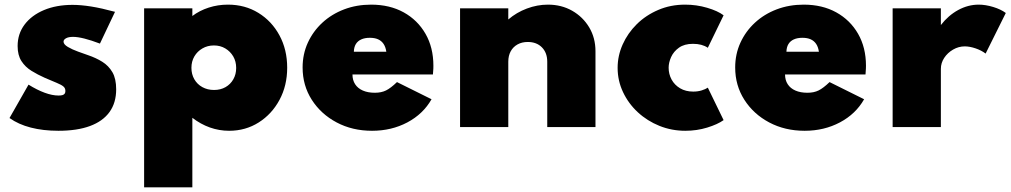

<svg xmlns="http://www.w3.org/2000/svg" viewBox="-20 -548 4358 828"><path d="M232 16Q166 16 112.8 2.2Q59.5 -11.5 21 -39L103 -183Q140 -160 172.8 -148Q205.5 -136 232.5 -136Q243.5 -136 249.8 -138Q256 -140 259 -144.2Q262 -148.5 262 -155.5Q262 -168 253.2 -175.2Q244.5 -182.5 225 -190.5Q205.5 -198.5 173 -212.5Q142.5 -226 115.8 -242.5Q89 -259 72.5 -284.5Q56 -310 56 -349.5Q56 -402 86 -442Q116 -482 169.5 -504.5Q223 -527 293 -527Q328.5 -527 372.8 -520Q417 -513 476 -497L411 -360Q334.5 -389 295 -389Q275.5 -389 264.8 -383Q254 -377 254 -368.5Q254 -356.5 272.8 -345.5Q291.5 -334.5 316.5 -325.5Q341.5 -316.5 360 -310Q394 -298.5 421.2 -281.5Q448.5 -264.5 464.8 -236.5Q481 -208.5 481 -163Q481 -104.5 452.2 -64.8Q423.5 -25 368 -4.5Q312.5 16 232 16Z M601.5 260V-512H809.5V-479Q840.5 -502.5 880 -515.2Q919.5 -528 963 -528Q1036.5 -528 1094.2 -492.5Q1152 -457 1185.2 -395.5Q1218.5 -334 1218.5 -256Q1218.5 -179 1185.5 -117.5Q1152.5 -56 1095.8 -20Q1039 16 968 16Q925.5 16 885.2 1.8Q845 -12.5 809.5 -40V260ZM903 -160Q931 -160 952.5 -172.2Q974 -184.5 986.2 -206Q998.5 -227.5 998.5 -255Q998.5 -283 985.8 -304.8Q973 -326.5 951.5 -339.2Q930 -352 902.5 -352Q875 -352 853 -339.2Q831 -326.5 818.2 -304.8Q805.5 -283 805.5 -255.5Q805.5 -228 818 -206.2Q830.5 -184.5 852.8 -172.2Q875 -160 903 -160Z M1584.5 16Q1499.5 16 1431.8 -20Q1364 -56 1324.5 -117.8Q1285 -179.5 1285 -257Q1285 -314.5 1307.5 -363.8Q1330 -413 1370 -450Q1410 -487 1463.8 -507.5Q1517.5 -528 1580.5 -528Q1660.5 -528 1720.8 -494.8Q1781 -461.5 1815 -402.2Q1849 -343 1849 -264.5Q1849 -258 1848.8 -252.2Q1848.5 -246.5 1847 -227H1500Q1500 -202.5 1511.5 -184.8Q1523 -167 1544.8 -157.5Q1566.5 -148 1596.5 -148Q1624.5 -148 1644.8 -158Q1665 -168 1692 -194L1841 -120Q1805 -56.5 1736.8 -20.2Q1668.5 16 1584.5 16ZM1506 -325H1646Q1643 -345.5 1634 -358.8Q1625 -372 1610.5 -378.5Q1596 -385 1575 -385Q1553 -385 1537.8 -378Q1522.5 -371 1514.5 -357.8Q1506.5 -344.5 1506 -325Z M1964 0V-512H2172V-464Q2207.5 -494.5 2252.2 -511.2Q2297 -528 2343 -528Q2401.5 -528 2447.8 -501.5Q2494 -475 2521 -429.8Q2548 -384.5 2548 -327V0H2340V-282Q2340 -320.5 2317 -343.8Q2294 -367 2256 -367Q2231 -367 2212 -356.5Q2193 -346 2182.5 -327Q2172 -308 2172 -282V0Z M2935.5 16Q2876.5 16 2823.8 -5.2Q2771 -26.5 2730.5 -64Q2690 -101.5 2666.8 -150.8Q2643.5 -200 2643.5 -255.5Q2643.5 -307.5 2665.2 -356.2Q2687 -405 2726.2 -443.8Q2765.5 -482.5 2818.8 -505.2Q2872 -528 2934.5 -528Q2983.5 -528 3029.5 -514.5Q3075.5 -501 3100.5 -482L3032.5 -342Q3007.5 -359 2968.5 -359Q2931.5 -359 2908.2 -342.5Q2885 -326 2874.2 -302Q2863.5 -278 2863.5 -256Q2863.5 -228.5 2876.2 -205Q2889 -181.5 2913 -167.2Q2937 -153 2969.5 -153Q2989.5 -153 3006.2 -158.2Q3023 -163.5 3032.5 -170L3100.5 -30Q3074.5 -11.5 3029.8 2.2Q2985 16 2935.5 16Z M3450 16Q3365 16 3297.2 -20Q3229.5 -56 3190 -117.8Q3150.5 -179.5 3150.5 -257Q3150.5 -314.5 3173 -363.8Q3195.5 -413 3235.5 -450Q3275.5 -487 3329.2 -507.5Q3383 -528 3446 -528Q3526 -528 3586.2 -494.8Q3646.5 -461.5 3680.5 -402.2Q3714.5 -343 3714.5 -264.5Q3714.5 -258 3714.2 -252.2Q3714 -246.5 3712.5 -227H3365.5Q3365.5 -202.5 3377 -184.8Q3388.5 -167 3410.2 -157.5Q3432 -148 3462 -148Q3490 -148 3510.2 -158Q3530.5 -168 3557.5 -194L3706.5 -120Q3670.5 -56.5 3602.2 -20.2Q3534 16 3450 16ZM3371.5 -325H3511.5Q3508.5 -345.5 3499.5 -358.8Q3490.5 -372 3476 -378.5Q3461.5 -385 3440.5 -385Q3418.5 -385 3403.2 -378Q3388 -371 3380 -357.8Q3372 -344.5 3371.5 -325Z M3829.5 0V-512H4037.5V-440Q4069.5 -481.5 4112.2 -504.8Q4155 -528 4200.5 -528Q4230 -528 4263 -518Q4296 -508 4317.5 -492L4230.5 -317Q4212 -331 4186.8 -339.5Q4161.5 -348 4140.5 -348Q4114 -348 4090.2 -334.2Q4066.5 -320.5 4052 -298.5Q4037.5 -276.5 4037.5 -251V0Z"/></svg>

Font: Spartan Thin Black
Style: Regular
Weight: 900
Version: Version 1.004